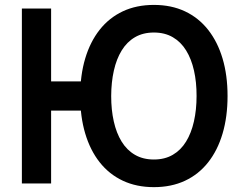

<svg xmlns="http://www.w3.org/2000/svg" viewBox="-20 -755 986 790"><path d="M190.3 0H70V-720H190.3V-420.2H329.3V-299.8H190.3ZM613.2 15Q541.6 15 485.3 -11.5Q429 -38 390 -87.5Q351 -137 330.5 -206.1Q310 -275.2 310 -360Q310 -445.2 330.5 -514.1Q351 -582.9 390 -632.4Q429 -681.9 485.3 -708.4Q541.6 -734.8 613.2 -734.8Q684.8 -734.8 741 -708.4Q797.3 -681.9 836.3 -632.4Q875.3 -582.9 895.8 -514.1Q916.3 -445.2 916.3 -360Q916.3 -274.6 895.8 -205.4Q875.3 -136.2 836.3 -86.9Q797.3 -37.5 741 -11.2Q684.8 15 613.2 15ZM613.2 -98.7Q657.8 -98.7 690.9 -118Q724 -137.2 745.5 -172.3Q767.1 -207.4 777.9 -255.3Q788.8 -303.2 788.8 -360Q789 -416.8 778.2 -464.6Q767.4 -512.5 745.8 -547.5Q724.2 -582.6 691 -601.9Q657.8 -621.2 613.2 -621.2Q568.5 -621.2 535.4 -601.9Q502.3 -582.6 480.8 -547.5Q459.2 -512.5 448.5 -464.6Q437.7 -416.8 437.5 -360Q437.4 -303.2 448.2 -255.3Q458.9 -207.4 480.5 -172.3Q502.1 -137.2 535.3 -118Q568.5 -98.7 613.2 -98.7Z"/></svg>

Font: Manrope Variable Light
Style: Regular
Weight: 200
Designer: Mikhail Sharanda
Foundry: Mikhail Sharanda
Version: Version 4.505